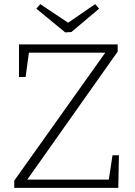

<svg xmlns="http://www.w3.org/2000/svg" viewBox="-20 -910 653 930"><path d="M49 0V-35L490 -655H120L104 -537H72V-695H550V-660L112 -40H507L525 -158H556L553 0ZM441 -890 460 -868 326 -755 296 -753 156 -868 175 -890 310 -800Z"/></svg>

Font: Bitter Light
Style: Regular
Weight: 300
Designer: Sol Matas, and Bitter project Authors
Foundry: Sol Matas
Version: Version 2.001